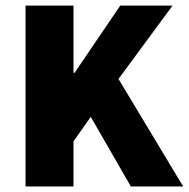

<svg xmlns="http://www.w3.org/2000/svg" viewBox="-20 -670 678 690"><path d="M71.8 0V-649.9H244.1V-408.2H248L412.1 -649.9H600.1L405.8 -386.2L638.2 0H450.2L306.2 -250L244.1 -162.1V0Z"/></svg>

Font: Source Sans Pro Black
Style: Regular
Weight: 900
Designer: Paul D. Hunt
Foundry: Adobe Systems Incorporated
Version: Version 2.020;PS 2.0;hotconv 1.0.86;makeotf.lib2.5.63406